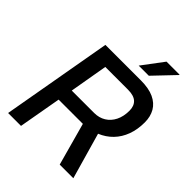

<svg xmlns="http://www.w3.org/2000/svg" viewBox="-242 -998 1126 1126"><g transform="rotate(45 321.0 -435.0)"><path d="M27 0 148 -686H441Q508 -686 550 -666.5Q592 -647 612.5 -611.5Q633 -576 633 -528Q633 -469 615.5 -421.5Q598 -374 565 -340Q532 -306 486 -287L568 0H455L382 -265H181L134 0ZM198 -357H384Q424 -357 455 -376Q486 -395 503.5 -430Q521 -465 521 -513Q521 -552 498.5 -573Q476 -594 427 -594H239ZM372 -738 471 -870H579V-867L456 -738Z"/></g></svg>

Font: Archivo SemiCondensed Medium
Style: Italic
Weight: 500
Width: 4
Italic angle: -10°
Designer: Hector Gatti
Foundry: Omnibus-Type
Version: Version 2.001